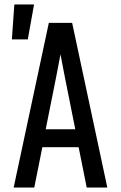

<svg xmlns="http://www.w3.org/2000/svg" viewBox="-20 -837 540 857"><path d="M41 0 198 -735H302L459 0H367L331 -180H169L133 0ZM316 -260 270 -490Q265 -516 260 -542Q255 -568 250 -595Q245 -568 240 -542Q235 -516 230 -490L184 -260ZM33 -661 44 -817H132L104 -661Z"/></svg>

Font: Iosevka Bendy Medium
Style: Regular
Weight: 500
Monospace: yes
Designer: Belleve Invis
Foundry: Belleve Invis
Version: Version 30.1.2